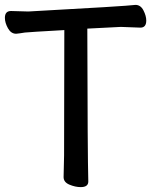

<svg xmlns="http://www.w3.org/2000/svg" viewBox="-23 -742 620 785"><path d="M307 23Q285 23 261 13Q237 3 237 -18L239 -107L240 -619Q98 -611 79 -609Q55 -605 43 -604Q22 -604 9.5 -626.5Q-3 -649 -3 -669Q-3 -697 22 -697L93 -695Q494 -717 531 -722Q552 -722 563.5 -699.5Q575 -677 575 -658Q575 -629 551 -629L471 -632L334 -625Q335 -106 338 0Q338 23 307 23Z"/></svg>

Font: LXGW ZhenKai
Style: Regular
Weight: 400
Designer: LXGW / Fontworks Inc.
Foundry: LXGW / Fontworks Inc.
Version: Version 0.800;June 8, 2025